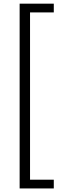

<svg xmlns="http://www.w3.org/2000/svg" viewBox="-20 -802 316 1058"><path d="M276.4 236.4V188.2H145.5V-733.6H276.4V-781.8H88.2V236.4Z"/></svg>

Font: Spartan MB
Style: Regular
Weight: 212
Designer: Matt Bailey, Mirko Velimirovic
Foundry: Matt Bailey
Version: Version 1.005